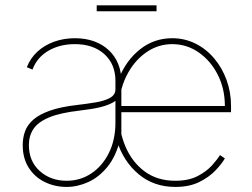

<svg xmlns="http://www.w3.org/2000/svg" viewBox="-20 -699 958 730"><path d="M646.5 11.7Q564.5 11.7 506.8 -36.9Q449.2 -85.4 424.8 -163.1L431.6 -399.4Q459 -469.2 512.5 -511.5Q565.9 -553.7 634.8 -553.7Q682.1 -553.7 722.9 -533.4Q763.7 -513.2 793.9 -477.5Q824.2 -441.9 841.3 -395.3Q858.4 -348.6 858.4 -295.9V-272.5H424.8V-295.9H835Q835 -361.3 808.1 -414.6Q781.2 -467.8 735.8 -499.5Q690.4 -531.2 634.8 -531.2Q579.1 -531.2 533 -497.8Q486.8 -464.4 459.2 -407Q431.6 -349.6 431.6 -277.3V-274.4Q431.6 -202.6 456.5 -143.1Q481.4 -83.5 529.5 -47.6Q577.6 -11.7 646.5 -11.7Q696.8 -11.7 731 -29.3Q765.1 -46.9 785.9 -70.1Q806.6 -93.3 816.4 -109.4L835 -96.7Q823.2 -76.2 799.1 -50.8Q774.9 -25.4 737.3 -6.8Q699.7 11.7 646.5 11.7ZM233.4 -11.7Q285.2 -11.7 327.1 -39.6Q369.1 -67.4 394 -117.4Q418.9 -167.5 418.9 -233.4V-315.4Q408.7 -308.1 394.8 -302.2Q380.9 -296.4 363.5 -292Q346.2 -287.6 325.4 -284.4Q304.7 -281.2 281.2 -278.3Q208 -270 166.3 -252.4Q124.5 -234.9 107.2 -208.7Q89.8 -182.6 89.8 -147.5Q89.8 -85.9 131.1 -48.8Q172.4 -11.7 233.4 -11.7ZM233.4 11.7Q188.5 11.7 150.4 -6.8Q112.3 -25.4 89.4 -61Q66.4 -96.7 66.4 -147.5Q66.4 -175.3 75.2 -199.7Q84 -224.1 106.4 -243.9Q128.9 -263.7 169.2 -278.1Q209.5 -292.5 272.5 -299.8Q310.5 -304.2 344 -309.8Q377.4 -315.4 398.2 -326.9Q418.9 -338.4 418.9 -359.4V-391.6Q418.9 -455.1 376.7 -493.2Q334.5 -531.2 264.6 -531.2Q207 -531.2 163.8 -505.9Q120.6 -480.5 103.5 -434.6L82 -443.4Q95.2 -477.5 121.8 -502.2Q148.4 -526.9 185.3 -540.3Q222.2 -553.7 264.6 -553.7Q306.2 -553.7 338.9 -541.5Q371.6 -529.3 394.5 -507.3Q417.5 -485.4 429.4 -455.8Q441.4 -426.3 441.4 -391.6V-170.9H437.5Q421.4 -105 388.7 -64.9Q356 -24.9 315.2 -6.6Q274.4 11.7 233.4 11.7ZM575.2 -678.7V-656.2H347.7V-678.7Z"/></svg>

Font: Inter Tight Thin
Style: Regular
Weight: 250
Designer: Rasmus Andersson
Foundry: rsms
Version: Version 3.004